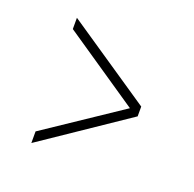

<svg xmlns="http://www.w3.org/2000/svg" viewBox="-74 -575 502 497"><g transform="rotate(20 177.0 -326.5)"><path d="M59 -154V-186L268 -326L59 -468V-499L294 -340V-313Z"/></g></svg>

Font: Alumni Sans Thin
Style: Regular
Weight: 100
Designer: Robert E. Leuschke
Foundry: Robert E. Leuschke
Version: Version 1.018